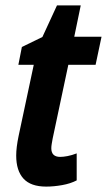

<svg xmlns="http://www.w3.org/2000/svg" viewBox="-20 -681 396 711"><path d="M151 10Q94 10 67 -19.5Q40 -49 40 -105Q40 -135 49 -178L105 -441H48L61 -507L137 -544L191 -661H279L255 -545H356L334 -441H233L175 -168Q173 -157 171.5 -148Q170 -139 170 -132Q170 -100 203 -100Q214 -100 230 -103Q246 -106 264 -113V-13Q241 -1 210 4.5Q179 10 151 10Z"/></svg>

Font: Noto Sans Condensed
Style: Bold Italic
Weight: 700
Width: 3
Italic angle: -12°
Designer: Monotype Design Team
Foundry: Monotype Imaging Inc.
Version: Version 2.013; ttfautohint (v1.8.4.7-5d5b)